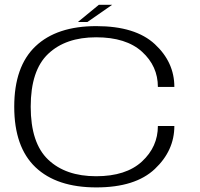

<svg xmlns="http://www.w3.org/2000/svg" viewBox="-20 -792 849 816"><path d="M389.5 4.5Q555 4.5 638 -73.8Q721 -152 721 -256.5H651Q651 -168 583.2 -105.5Q515.5 -43 388.5 -43Q259 -43 184.8 -113.5Q110.5 -184 110.5 -338.5Q110.5 -493 184.8 -563.2Q259 -633.5 388.5 -633.5Q516 -633.5 583.5 -572.2Q651 -511 651 -422.5H721Q721 -527.5 638.2 -604.2Q555.5 -681 389.5 -681Q221 -681 130.8 -595.2Q40.5 -509.5 40.5 -338.5Q40.5 -167 130.8 -81.2Q221 4.5 389.5 4.5ZM311 -698.5H351.5L456.5 -771.5H400Z"/></svg>

Font: Anybody Expanded Light
Style: Regular
Weight: 300
Width: 7
Version: Version 1.113;gftools[0.9.25]